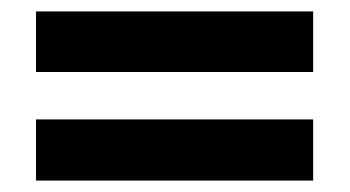

<svg xmlns="http://www.w3.org/2000/svg" viewBox="-20 -520 612 336"><path d="M43 -394V-500H528V-394ZM43 -204V-311H528V-204Z"/></svg>

Font: Noto IKEA Latin
Style: Bold
Weight: 700
Designer: Monotype Design Team
Foundry: Monotype Imaging Inc.
Version: Version 1.0